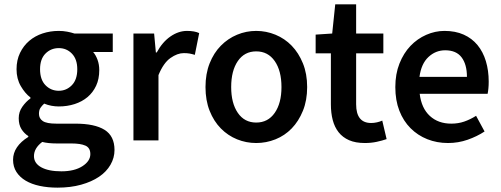

<svg xmlns="http://www.w3.org/2000/svg" viewBox="-20 -645 2302 882"><path d="M244 217Q200 217 162.5 209Q125 201 98 185Q71 169 55.5 145Q40 121 40 89Q40 58 58 31.5Q76 5 110 -16V-20Q91 -32 78.5 -52Q66 -72 66 -102Q66 -131 82.5 -154.5Q99 -178 120 -193V-197Q95 -216 75.5 -249.5Q56 -283 56 -327Q56 -369 72 -402Q88 -435 114.5 -457.5Q141 -480 176 -491.5Q211 -503 250 -503Q270 -503 288.5 -499.5Q307 -496 322 -491H498V-406H408Q420 -392 428 -370.5Q436 -349 436 -323Q436 -282 421.5 -251Q407 -220 382 -199Q357 -178 323 -167Q289 -156 250 -156Q234 -156 217 -159Q200 -162 183 -169Q172 -159 165.5 -149Q159 -139 159 -122Q159 -101 176.5 -89Q194 -77 239 -77H326Q415 -77 460.5 -48.5Q506 -20 506 44Q506 80 487.5 112Q469 144 435 167Q401 190 352.5 203.5Q304 217 244 217ZM250 -228Q285 -228 310 -253.5Q335 -279 335 -327Q335 -373 310.5 -398.5Q286 -424 250 -424Q214 -424 189 -399Q164 -374 164 -327Q164 -279 189 -253.5Q214 -228 250 -228ZM262 142Q322 142 358.5 118.5Q395 95 395 63Q395 34 372.5 24Q350 14 308 14H241Q201 14 174 7Q136 36 136 72Q136 105 169.5 123.5Q203 142 262 142Z M593 0V-491H688L696 -404H700Q726 -452 763 -477.5Q800 -503 839 -503Q874 -503 895 -493L875 -393Q862 -397 851 -399Q840 -401 824 -401Q795 -401 763 -378.5Q731 -356 708 -300V0Z M1157 12Q1111 12 1069 -5Q1027 -22 994.5 -55Q962 -88 943 -136Q924 -184 924 -245Q924 -306 943 -354Q962 -402 994.5 -435Q1027 -468 1069 -485.5Q1111 -503 1157 -503Q1203 -503 1245.5 -485.5Q1288 -468 1320 -435Q1352 -402 1371.5 -354Q1391 -306 1391 -245Q1391 -184 1371.5 -136Q1352 -88 1320 -55Q1288 -22 1245.5 -5Q1203 12 1157 12ZM1157 -82Q1211 -82 1242 -126.5Q1273 -171 1273 -245Q1273 -320 1242 -364.5Q1211 -409 1157 -409Q1103 -409 1072.5 -364.5Q1042 -320 1042 -245Q1042 -171 1072.5 -126.5Q1103 -82 1157 -82Z M1656 12Q1613 12 1583.5 -1Q1554 -14 1535.5 -37.5Q1517 -61 1508.5 -93.5Q1500 -126 1500 -166V-400H1430V-486L1506 -491L1520 -625H1616V-491H1741V-400H1616V-166Q1616 -80 1685 -80Q1698 -80 1711.5 -83Q1725 -86 1736 -91L1756 -6Q1736 1 1710.5 6.5Q1685 12 1656 12Z M2038 12Q1987 12 1943 -5.5Q1899 -23 1866 -56Q1833 -89 1814.5 -136.5Q1796 -184 1796 -245Q1796 -305 1815 -353Q1834 -401 1865.5 -434Q1897 -467 1938 -485Q1979 -503 2022 -503Q2072 -503 2110 -486Q2148 -469 2173.5 -438Q2199 -407 2212 -364Q2225 -321 2225 -270Q2225 -253 2223.5 -238Q2222 -223 2220 -214H1908Q1916 -148 1954.5 -112.5Q1993 -77 2053 -77Q2085 -77 2112.5 -86.5Q2140 -96 2167 -113L2206 -41Q2171 -18 2128 -3Q2085 12 2038 12ZM1907 -292H2125Q2125 -349 2100.5 -381.5Q2076 -414 2025 -414Q1981 -414 1948 -383Q1915 -352 1907 -292Z"/></svg>

Font: TT Toshiba Sans Medium
Style: Regular
Weight: 500
Designer: Paul D. Hunt
Foundry: Toshiba Corporation
Version: Version 2.020;PS 2.000;hotconv 1.0.86;makeotf.lib2.5.63406